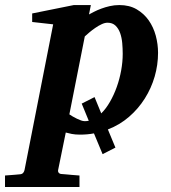

<svg xmlns="http://www.w3.org/2000/svg" viewBox="-116 -520 677 759"><path d="M369.1 -307.1Q369.1 -328.1 367.2 -349.9Q365.2 -371.6 358.9 -389.4Q352.5 -407.2 340.6 -418.7Q328.6 -430.2 309.1 -430.2Q298.3 -430.2 285.9 -424.3Q273.4 -418.5 261 -409.9Q248.5 -401.4 237.5 -392.1Q226.6 -382.8 219.2 -376L158.2 -67.9Q164.1 -64 171.9 -59.3Q179.7 -54.7 188 -50.8Q196.3 -46.9 204.3 -43.9Q212.4 -41 219.2 -41Q226.6 -41 234.9 -42.5L207 -110.4L257.8 -136.2L284.2 -71.8Q303.2 -90.3 318.8 -117.7Q334.5 -145 345.7 -176.5Q356.9 -208 363 -241.7Q369.1 -275.4 369.1 -307.1ZM255.4 7.3Q242.2 9.8 228.3 11Q214.4 12.2 200.2 12.2Q181.6 12.2 167.7 9.5Q153.8 6.8 144 3.9L113.8 151.9Q112.3 158.7 116.5 163.3Q120.6 168 128.9 168Q135.7 168.5 146 169.4Q154.8 170.4 167.7 171.4Q180.7 172.4 198.2 173.8V219.2H-96.2V173.8Q-88.4 172.9 -77.9 172.4Q-67.4 171.9 -58.1 170.9Q-47.4 169.9 -36.1 168.9Q-28.3 168 -24.4 163.3Q-20.5 158.7 -19 151.9L94.2 -423.8L11.2 -433.1V-466.8L175.8 -500H243.2L235.8 -462.9Q243.7 -467.3 256.1 -473.6Q268.6 -480 284.2 -485.8Q299.8 -491.7 317.9 -495.8Q335.9 -500 356 -500Q395.5 -500 424.3 -483.2Q453.1 -466.3 471.9 -439.5Q490.7 -412.6 499.8 -378.9Q508.8 -345.2 508.8 -311Q508.8 -263.7 495.4 -217.3Q481.9 -170.9 456.3 -130.4Q430.7 -89.8 394 -58.1Q357.4 -26.4 310.5 -8.3L340.3 63.5L289.6 89.4Z"/></svg>

Font: Charis SIL
Style: Bold Italic
Weight: 700
Italic angle: -11°
Foundry: SIL International
Version: Version 4.112